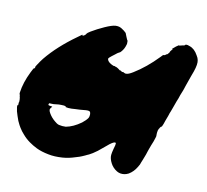

<svg xmlns="http://www.w3.org/2000/svg" viewBox="-123 -599 819 758"><g transform="rotate(15 286.5 -219.5)"><path d="M315 -416Q316 -417 316 -417L315 -416Q315 -415 315 -415ZM260 -500Q266 -501 274 -500Q284 -498 296 -490Q307 -483 307 -480Q308 -478 309.5 -475Q311 -472 312 -470Q313 -468 316.5 -461.5Q320 -455 320 -456L321 -455L322 -442Q322 -443 321 -438Q318 -421 308 -408Q305 -403 300 -401Q296 -399 287 -390Q280 -383 276 -380Q266 -371 265 -367Q265 -363 269 -358Q276 -351 282 -349Q293 -344 296 -345Q297 -346 299.5 -344.5Q302 -343 302.5 -343.5Q303 -344 305 -343Q307 -342 308 -342Q309 -342 314 -339Q323 -333 323.5 -333.5Q324 -334 323 -335H324Q326 -333 328.5 -332Q331 -331 332.5 -330.5Q334 -330 334.5 -331Q335 -332 336.5 -331Q338 -330 342.5 -328.5Q347 -327 350 -328Q359 -329 375 -341Q421 -375 463 -427L471 -437H473Q477 -437 481 -441Q483 -444 483 -443Q487 -443 492 -452Q495 -457 493 -456L496 -461Q500 -466 501 -468L502 -470L500 -469L498 -468L500 -471Q512 -484 522 -491L523 -492L522 -490L521 -488L522 -489Q526 -490 531 -492Q533 -493 534 -493Q535 -493 535 -493.5Q535 -494 538 -494Q545 -496 545 -498Q546 -500 548 -500Q554 -501 563 -498Q584 -493 599 -470Q606 -461 608 -453Q613 -438 605 -406Q603 -398 599 -384Q594 -363 589 -345Q586 -333 584 -324Q582 -319 581 -314Q577 -302 574 -288Q572 -280 570 -275Q567 -263 562 -245Q559 -232 557.5 -228.5Q556 -225 555.5 -222.5Q555 -220 552.5 -209.5Q550 -199 547 -190Q543 -172 540 -165Q539 -162 538 -162Q537 -163 533 -157Q533 -156 532 -154Q531 -152 530 -151Q527 -145 527 -134Q527 -125 527.5 -124Q528 -123 528 -121Q528 -118 523 -98Q520 -90 517.5 -80Q515 -70 513 -63.5Q511 -57 510 -51.5Q509 -46 507.5 -40.5Q506 -35 503.5 -26.5Q501 -18 499.5 -13Q498 -8 497 -5Q496 3 489 16Q479 37 461 50Q453 55 445 57Q428 61 414 54Q396 45 386 29Q375 12 375 -3Q375 -12 378 -29Q382 -47 381 -52Q379 -58 366 -49Q359 -44 346.5 -31Q334 -18 320 -5Q302 11 290 18Q286 20 283.5 21.5Q281 23 276 26Q271 29 265 32Q258 36 242 42Q217 53 192 57Q160 62 135 59Q106 56 85 48Q67 41 52 32Q35 22 21 8Q14 1 11 -2Q0 -15 -5 -23Q-14 -36 -22 -56Q-30 -73 -33 -89Q-34 -97 -34 -98L-33 -97L-32 -96L-31 -97Q-30 -100 -31 -107Q-32 -108 -31.5 -108Q-31 -108 -31 -108Q-30 -108 -30 -112Q-30 -120 -32 -128Q-33 -131 -33 -131Q-33 -131 -34 -134Q-34 -140 -36 -140Q-37 -140 -37 -148Q-35 -189 -17 -235Q-10 -253 -8 -255Q-8 -255 -7 -254.5Q-6 -254 -5 -256L-4 -260Q-6 -260 -1 -269Q9 -288 17 -300Q58 -360 126 -418Q134 -425 141 -431L143 -432V-430V-429H145Q149 -429 154 -435Q156 -437 157 -440Q158 -443 170 -452Q192 -468 219 -483Q246 -498 260 -500ZM248 -147Q243 -150 224 -146Q209 -143 191 -141Q175 -138 163 -138L152 -139Q153 -140 153 -140Q153 -142 145 -143Q142 -143 132.5 -142.5Q123 -142 115 -140Q104 -137 93 -137Q88 -137 87 -137Q85 -136 84.5 -133Q84 -130 85 -129Q86 -128 93 -127.5Q100 -127 101 -127L100 -125Q98 -123 96 -119Q94 -115 94 -112Q95 -106 101 -98Q112 -83 127 -73Q136 -66 145 -64Q151 -63 159 -63Q167 -63 173 -64Q202 -72 231 -97Q245 -110 251 -121Q253 -126 253 -130Q254 -138 251 -144Q250 -146 248 -147Z"/></g></svg>

Font: TT2020 Style B
Style: Italic
Weight: 400
Italic angle: -15°
Version: Version 0.2.000